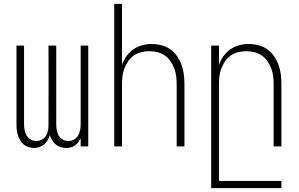

<svg xmlns="http://www.w3.org/2000/svg" viewBox="-20 -755 1540 990"><path d="M155 8Q141 8 127 3.5Q113 -1 102 -10Q91 -19 84 -31.5Q77 -44 72.5 -57.5Q68 -71 66.5 -85Q65 -99 65 -114V-520H104V-114Q104 -99 107 -84Q110 -69 117.5 -56Q125 -43 138.5 -35.5Q152 -28 167 -28Q182 -28 195.5 -35Q209 -42 216.5 -54Q224 -66 227 -80.5Q230 -95 230 -110Q231 -212 230.5 -314.5Q230 -417 230 -520H270V-114Q270 -99 272.5 -84Q275 -69 282.5 -56Q290 -43 303.5 -35.5Q317 -28 333 -28Q348 -28 361.5 -35.5Q375 -43 382.5 -56Q390 -69 393 -84Q396 -99 396 -114V-520H435V0H396V-41Q390 -30 382.5 -20.5Q375 -11 365.5 -4.5Q356 2 344 5Q332 8 320 8Q306 8 292 3.5Q278 -1 267 -10.5Q256 -20 248.5 -32.5Q241 -45 237 -59Q233 -45 226 -32.5Q219 -20 208 -10.5Q197 -1 183.5 3.5Q170 8 155 8Z M569 0V-735H609V-420Q617 -444 632 -465Q647 -486 667.5 -500.5Q688 -515 712.5 -521.5Q737 -528 762 -528Q788 -528 813 -521.5Q838 -515 858.5 -500.5Q879 -486 893.5 -464.5Q908 -443 916.5 -419.5Q925 -396 928 -370.5Q931 -345 931 -320V0H891V-320Q891 -341 888.5 -362Q886 -383 878.5 -402.5Q871 -422 859 -439.5Q847 -457 829.5 -469Q812 -481 791.5 -486Q771 -491 750 -491Q729 -491 708.5 -486Q688 -481 670.5 -469Q653 -457 641 -439.5Q629 -422 621.5 -402.5Q614 -383 611.5 -362Q609 -341 609 -320V0Z M1069 215V-520H1109V-420Q1117 -444 1132 -465Q1147 -486 1167.5 -500.5Q1188 -515 1212.5 -521.5Q1237 -528 1262 -528Q1288 -528 1313 -521.5Q1338 -515 1358.5 -500.5Q1379 -486 1393.5 -464.5Q1408 -443 1416.5 -419.5Q1425 -396 1428 -370.5Q1431 -345 1431 -320V0H1391V-320Q1391 -341 1388.5 -362Q1386 -383 1378.5 -402.5Q1371 -422 1359 -439.5Q1347 -457 1329.5 -469Q1312 -481 1291.5 -486Q1271 -491 1250 -491Q1229 -491 1208.5 -486Q1188 -481 1170.5 -469Q1153 -457 1141 -439.5Q1129 -422 1121.5 -402.5Q1114 -383 1111.5 -362Q1109 -341 1109 -320V178H1431V215Z"/></svg>

Font: Iosevka Term Curly Extralight
Style: Regular
Weight: 200
Designer: Belleve Invis
Foundry: Belleve Invis
Version: Version 32.3.0